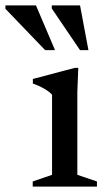

<svg xmlns="http://www.w3.org/2000/svg" viewBox="-96 -690 392 710"><path d="M193.5 -439 190 -351V-43.5L262.5 -19V0H25V-19L96.5 -43.5V-339.5Q87.5 -350.5 67.5 -362Q47.5 -373.5 25.5 -381V-398L180.5 -439ZM107.5 -504.5H71L-76 -657.5V-670H37ZM231 -504.5H200L95.5 -658.5V-670H200Z"/></svg>

Font: Newsreader Text Medium
Style: Regular
Weight: 500
Designer: Hugues Gentile
Foundry: Production Type
Version: Version 1.001